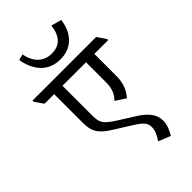

<svg xmlns="http://www.w3.org/2000/svg" viewBox="-343 -968 1218 1218"><g transform="rotate(-45 265.5 -359.5)"><path d="M271 -682C363 -682 435 -738 451 -856L381 -875C371 -783 324 -747 258 -747C184 -747 137 -796 122 -875L82 -864C103 -750 168 -682 271 -682ZM394 -210C422 -242 447 -286 447 -356V-555H571V-564L531 -623H-40V-612L0 -555H86V-295C86 -204 125 -172 197 -127L298 -64C351 -31 377 -9 377 30C377 58 366 87 341 123L422 156C441 125 457 91 457 52C457 -4 421 -47 354 -89L252 -153C167 -207 161 -226 161 -298V-555H372V-373C372 -313 352 -280 326 -254Z"/></g></svg>

Font: Noto Serif Devanagari
Style: Regular
Weight: 400
Designer: Universal Thirst, Indian Type Foundry and the Monotype Design Team
Foundry: Monotype Imaging Inc.
Version: Version 2.004